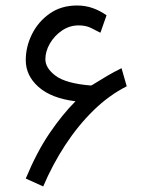

<svg xmlns="http://www.w3.org/2000/svg" viewBox="-20 -652 533 688"><path d="M261.7 -561Q229.5 -561 202.4 -542.7Q175.3 -524.4 158.9 -496.3Q142.6 -468.3 142.6 -439.9Q142.6 -407.7 179.4 -380.4Q216.3 -353 304.2 -345.7Q307.6 -345.2 311.5 -348.1Q343.3 -367.7 363.8 -379.9Q384.3 -392.1 415.5 -407.7L434.1 -342.8Q370.1 -310.5 314.5 -255.9Q258.8 -201.2 213.4 -131.6Q168 -62 134.8 16.1L72.3 -12.2Q111.8 -107.4 157.7 -174.8Q203.6 -242.2 250.5 -289.1Q164.1 -299.8 118.2 -340.3Q72.3 -380.9 72.3 -436.5Q72.3 -484.4 94.5 -529.3Q116.7 -574.2 158 -603.3Q199.2 -632.3 256.3 -632.3Q286.1 -632.3 312.3 -623Q338.4 -613.8 361.8 -597.2L339.8 -534.7Q322.8 -543.9 304.7 -552.5Q286.6 -561 261.7 -561Z"/></svg>

Font: Vazir Light FD
Style: Light-FD
Weight: 300
Designer: Saber Rastikerdar
Foundry: Saber Rastikerdar
Version: Version 30.1.0